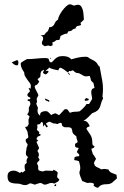

<svg xmlns="http://www.w3.org/2000/svg" viewBox="-20 -872 577 890"><path d="M217 -583Q221 -583 224.5 -587.5Q228 -592 233.5 -597.5Q239 -603 247.5 -607.5Q256 -612 270 -612Q283 -612 292.5 -609Q302 -606 311 -597Q327 -602 343.5 -605.5Q360 -609 377 -609Q382 -609 388 -607Q396 -600 406.5 -595.5Q417 -591 425 -584Q430 -579 433 -573Q436 -567 442 -563Q449 -527 454.5 -495Q460 -463 455 -425L458 -416Q451 -403 448.5 -393Q446 -383 442.5 -374.5Q439 -366 431.5 -359.5Q424 -353 407 -347Q397 -337 388 -328Q379 -319 367 -312Q379 -312 385.5 -305Q392 -298 396 -287Q391 -285 386 -282.5Q381 -280 381 -274Q387 -264 392 -257.5Q397 -251 400.5 -244.5Q404 -238 406 -230Q408 -222 408 -210Q408 -205 410 -199L418 -194Q418 -189 413.5 -186.5Q409 -184 404 -183Q404 -176 406.5 -170.5Q409 -165 410 -158Q415 -153 418 -147.5Q421 -142 425 -136V-135Q422 -130 419 -125Q416 -120 416 -114L420 -104Q426 -98 434 -95Q442 -92 449 -87Q459 -89 463 -89Q468 -89 473 -88Q478 -87 483 -86Q487 -75 498.5 -70.5Q510 -66 520 -62L522 -45Q510 -34 500.5 -26Q491 -18 473 -18Q460 -18 453.5 -15.5Q447 -13 443 -10Q439 -7 437.5 -4.5Q436 -2 433 -2Q428 -2 423 -5Q418 -8 414 -11L416 -20Q408 -25 400.5 -25Q393 -25 384 -24L361 -33Q357 -44 352.5 -54Q348 -64 348 -75Q352 -82 352 -92Q352 -101 350 -109Q348 -117 346 -125Q333 -129 324 -130L326 -144Q335 -148 347 -148V-156L336 -167L345 -186Q340 -187 335 -188Q330 -189 328 -194V-205L340 -213Q339 -220 336.5 -226Q334 -232 334 -240Q323 -248 319.5 -252.5Q316 -257 315.5 -261Q315 -265 314.5 -268.5Q314 -272 310 -279L304 -281Q296 -283 287.5 -282Q279 -281 272 -286Q266 -290 267 -295.5Q268 -301 259 -303L246 -297Q237 -300 227 -300Q222 -302 217.5 -304.5Q213 -307 208 -308L194 -301Q194 -292 203 -287L195 -281L187 -295L181 -285Q180 -290 179.5 -294Q179 -298 179 -303L172 -307L165 -297L152 -294Q154 -286 153.5 -282Q153 -278 151 -270L162 -260L161 -252L170 -247Q166 -243 163 -242Q160 -241 157.5 -240Q155 -239 153 -236.5Q151 -234 149 -227L157 -220L149 -214L161 -187Q161 -182 157.5 -179Q154 -176 154 -171Q165 -157 157 -143L163 -133Q163 -127 157.5 -123.5Q152 -120 152 -112Q157 -105 157 -101.5Q157 -98 157 -90Q157 -82 165.5 -80Q174 -78 179 -77Q189 -82 199.5 -81Q210 -80 221 -80H225L228 -85Q233 -83 239 -80Q245 -77 248 -71Q247 -66 246 -62.5Q245 -59 245 -54V-50L255 -40Q253 -32 245.5 -28.5Q238 -25 232 -21Q229 -22 226 -23Q223 -24 219 -24Q211 -24 203 -20Q195 -16 185 -16Q180 -18 175.5 -21Q171 -24 166 -24Q164 -24 154 -20.5Q144 -17 141 -16Q136 -18 130 -20Q124 -22 118 -22Q113 -19 108 -16.5Q103 -14 97 -14Q87 -14 79 -17.5Q71 -21 60 -21Q41 -21 28 -26.5Q15 -32 15 -55Q15 -69 23 -75Q31 -81 44 -81Q52 -81 59 -77.5Q66 -74 73 -70L79 -76L85 -72L97 -82Q94 -91 94 -99Q94 -101 94.5 -104Q95 -107 95 -109L104 -117Q103 -120 103 -125Q103 -136 111 -144Q100 -149 100 -161Q100 -168 101.5 -174Q103 -180 103 -187Q108 -195 108 -203Q105 -207 102 -211.5Q99 -216 99 -221Q99 -228 105 -230Q111 -232 111 -237Q111 -243 109.5 -248.5Q108 -254 108 -260Q106 -265 103 -270.5Q100 -276 97 -281L98 -284L106 -285Q108 -287 109.5 -290.5Q111 -294 113 -297L112 -312Q112 -317 113.5 -322Q115 -327 117 -332L106 -342Q113 -350 113.5 -356.5Q114 -363 114 -374Q116 -379 118.5 -383Q121 -387 121 -392Q121 -393 119.5 -397Q118 -401 117 -403L108 -405L109 -412H118L122 -418Q117 -421 112 -423.5Q107 -426 107 -433Q107 -438 112 -441.5Q117 -445 119 -450Q117 -453 115.5 -457Q114 -461 112 -465L122 -461L123 -475Q123 -481 118 -487.5Q113 -494 107.5 -501.5Q102 -509 97 -517.5Q92 -526 92 -537Q86 -545 81 -555Q76 -565 76 -576L77 -581Q84 -586 90.5 -590Q97 -594 105 -598Q127 -598 148.5 -600.5Q170 -603 192 -603Q195 -603 198.5 -602Q202 -601 205 -600Q206 -595 208.5 -589Q211 -583 217 -583ZM191 -542 201 -544 206 -539Q202 -536 198.5 -531.5Q195 -527 190 -527L179 -534L184 -548H181L172 -542Q168 -536 168 -529.5Q168 -523 167 -516L154 -505L162 -493L152 -480L142 -475L141 -471Q141 -464 148.5 -451Q156 -438 158 -430L150 -415Q150 -411 150.5 -408Q151 -405 152 -401L148 -391L156 -372Q154 -364 154 -359Q154 -343 166 -336V-340Q166 -350 175 -353.5Q184 -357 192 -357Q194 -357 197 -356Q200 -355 202 -354Q206 -350 210 -346.5Q214 -343 217 -338Q221 -342 226.5 -343.5Q232 -345 237 -347L254 -338L279 -365L284 -366L292 -365L304 -349Q315 -354 326.5 -354Q338 -354 349 -356Q356 -361 366.5 -371.5Q377 -382 381 -390H393L407 -413Q407 -421 405 -429Q403 -437 403 -445Q403 -453 406.5 -458Q410 -463 418 -464Q417 -470 415.5 -476Q414 -482 413 -488Q402 -496 401 -502.5Q400 -509 396 -520Q386 -518 381 -518Q373 -518 368 -520.5Q363 -523 358.5 -526Q354 -529 348.5 -531.5Q343 -534 334 -534Q326 -538 318 -546H317L307 -542L300 -543L296 -535Q288 -541 279.5 -547.5Q271 -554 261 -558Q256 -558 254 -554Q252 -550 250 -546Q239 -548 228.5 -550.5Q218 -553 208 -559Q205 -554 199.5 -550.5Q194 -547 191 -542ZM60 -594 65 -587V-579Q65 -577 64 -573Q63 -569 59 -569Q51 -569 45 -573.5Q39 -578 34 -583ZM377 -405H374L372 -409L379 -418L392 -413Q391 -407 386.5 -406Q382 -405 377 -405ZM188 -415Q193 -414 198 -411.5Q203 -409 208 -407V-399Q203 -403 196 -405Q189 -407 188 -415ZM240 -9 230 -11 240 -20ZM296 -531V-534Q300 -534 301.5 -530.5Q303 -527 304 -524H302ZM212 -601 213 -604H215L217 -603V-601L214 -600ZM369 -782Q366 -777 361.5 -773.5Q357 -770 353 -766L356 -756Q345 -752 339.5 -751.5Q334 -751 329 -739Q320 -739 315 -733Q310 -727 297 -727L291 -716Q282 -716 275 -712.5Q268 -709 260 -705Q260 -700 258.5 -696Q257 -692 255 -687L241 -686Q232 -677 223 -676L224 -662L213 -658Q207 -661 204 -661Q201 -661 199 -660.5Q197 -660 194.5 -659Q192 -658 187 -658Q183 -660 178.5 -663.5Q174 -667 174 -672Q174 -678 177 -683Q180 -688 180 -694Q180 -700 176.5 -703.5Q173 -707 168 -710L176 -709L185 -710Q191 -720 202 -728Q204 -733 206 -737.5Q208 -742 209 -747L215 -746Q228 -750 233 -762.5Q238 -775 249 -781Q249 -788 255 -800Q261 -812 269.5 -823.5Q278 -835 287.5 -843.5Q297 -852 304 -852Q309 -852 314 -849.5Q319 -847 324 -846Q334 -850 341 -850Q351 -850 356.5 -842Q362 -834 364.5 -823Q367 -812 367.5 -800.5Q368 -789 369 -782Z"/></svg>

Font: ErikasBuero
Style: Regular
Weight: 400
Designer: Peter Wiegel
Foundry: Peter Wiegel
Version: Version 1.006